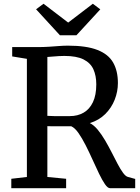

<svg xmlns="http://www.w3.org/2000/svg" viewBox="-20 -991 738 1011"><path d="M39.5 0V-49.6L121.6 -59.1V-681.2L44.2 -693.9V-743H174.8Q209.6 -743 238.2 -744.9Q266.8 -746.9 291.3 -748.7Q315.7 -750.6 338 -750.6Q435.3 -750.6 493 -728Q550.7 -705.5 575.7 -661.7Q600.8 -617.9 600.8 -553.7Q600.8 -508.6 583.9 -465.8Q567 -423 534.2 -390.4Q501.3 -357.8 453.1 -342.9Q475 -331.8 494.9 -307.6Q514.8 -283.4 533.2 -252.2Q551.5 -221 568 -188.5Q584.6 -156 599.5 -127.6Q614.4 -99.3 628 -80.8Q641.7 -62.3 653.7 -59.3L691.9 -48.8V0H559.7Q547.2 0 532.6 -21.2Q518 -42.4 501.5 -76.6Q485.1 -110.8 467.3 -150.2Q449.6 -189.6 430.9 -226.4Q412.2 -263.3 393.3 -290.4Q374.4 -317.5 355.4 -326Q344.5 -326 326.4 -326Q308.4 -326 288.8 -326Q269.3 -326 253.1 -326.1Q236.8 -326.3 229.4 -326.7V-59.1L328.2 -49.6V0ZM347.5 -379.6Q389 -379.6 420.4 -397.8Q451.8 -416 469.4 -453.1Q487 -490.3 487 -547Q487 -592.2 471.9 -625.8Q456.8 -659.4 420.1 -678Q383.5 -696.5 318.7 -696.5Q304.7 -696.5 289.6 -695.6Q274.5 -694.7 259.2 -693.3Q243.9 -692 229.4 -691V-381Q244 -379.9 267.8 -379.5Q291.6 -379.2 314.2 -379.4Q336.8 -379.6 347.5 -379.6ZM295.5 -805.3 170 -942.1 209.2 -971.3 339 -872.1 468.9 -971.3 508.1 -941.8 382.5 -805.3Z"/></svg>

Font: Merriweather Light
Style: Regular
Weight: 300
Version: Version 2.100